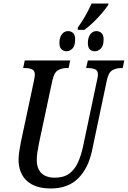

<svg xmlns="http://www.w3.org/2000/svg" viewBox="-20 -1056 723 1086"><path d="M420 -900Q441 -929 461.5 -964.5Q482 -1000 498 -1036H594L591 -1026Q578 -1007 556 -981Q534 -955 507.5 -929.5Q481 -904 457 -887H420ZM357 -766Q339 -766 327.5 -777.5Q316 -789 316 -813Q316 -843 329.5 -861.5Q343 -880 365 -880Q383 -880 394 -868.5Q405 -857 405 -834Q405 -796 389.5 -781Q374 -766 357 -766ZM517 -766Q477 -766 477 -813Q477 -843 490.5 -861.5Q504 -880 525 -880Q543 -880 554.5 -868.5Q566 -857 566 -834Q566 -796 550 -781Q534 -766 517 -766ZM267 10Q179 10 132 -33Q85 -76 85 -154Q85 -173 89.5 -203Q94 -233 98 -252L172 -599Q177 -624 177 -634Q177 -657 161 -664Q145 -671 121 -671H111L120 -714H377L368 -671H357Q330 -671 308 -658.5Q286 -646 276 -600L201 -248Q195 -219 191.5 -195Q188 -171 188 -151Q188 -102 214.5 -76.5Q241 -51 290 -51Q340 -51 371 -73.5Q402 -96 420 -135Q438 -174 449 -224L529 -603Q534 -622 534 -634Q534 -657 518 -664Q502 -671 477 -671H467L477 -714H683L674 -671H664Q638 -671 615.5 -658.5Q593 -646 584 -600L501 -206Q480 -105 422.5 -47.5Q365 10 267 10Z"/></svg>

Font: Noto Serif ExtraCondensed Medium
Style: Italic
Weight: 500
Width: 2
Italic angle: -12°
Designer: Monotype Design Team
Foundry: Monotype Imaging Inc.
Version: Version 2.013; ttfautohint (v1.8.4.7-5d5b)